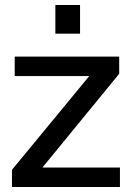

<svg xmlns="http://www.w3.org/2000/svg" viewBox="-20 -750 533 770"><path d="M28 -69 338 -445H39V-523H458V-454L150 -78H461V0H28ZM202 -615V-730H301V-615Z"/></svg>

Font: Raleway SemiBold
Style: Regular
Weight: 600
Designer: Matt McInerney, Pablo Impallari, Rodrigo Fuenzalida
Foundry: Matt McInerney, Pablo Impallari, Rodrigo Fuenzalida
Version: Version 4.026